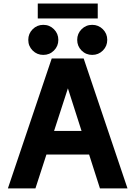

<svg xmlns="http://www.w3.org/2000/svg" viewBox="-20 -1048 753 1068"><path d="M152 -319.5V-188.3H548.9V-319.5ZM357.7 -556.6 536 0H689.2L445.4 -722.7H267.7L23.9 0H177.1ZM409.4 -826.2Q409.4 -791.3 433.7 -766.9Q458.1 -742.6 493 -742.6Q527.8 -742.6 552.2 -766.9Q576.6 -791.3 576.6 -826.2Q576.6 -861 552.2 -885.4Q527.8 -909.8 493 -909.8Q458.1 -909.8 433.7 -885.4Q409.4 -861 409.4 -826.2ZM137.3 -826.2Q137.3 -791.3 161.7 -766.9Q186 -742.6 220.9 -742.6Q255.8 -742.6 280.1 -766.9Q304.5 -791.3 304.5 -826.2Q304.5 -861 280.1 -885.4Q255.8 -909.8 220.9 -909.8Q186 -909.8 161.7 -885.4Q137.3 -861 137.3 -826.2ZM190.1 -945.3H523.7V-1028.3H190.1Z"/></svg>

Font: Giphurs SC
Style: Regular
Weight: 400
Version: Version 0.920